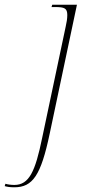

<svg xmlns="http://www.w3.org/2000/svg" viewBox="-155 -556 381 816"><path d="M-94 240C-16 240 19 189 56 13L172 -536H67L64 -526H80C119 -526 131 -521 131 -492C131 -476 128 -460 124 -442L24 31C-5 172 -31 230 -94 230C-108 230 -122 228 -132 225L-135 235C-125 238 -113 240 -94 240Z"/></svg>

Font: Noto Serif Display Condensed Thin
Style: Italic
Weight: 100
Width: 3
Italic angle: -12°
Designer: Monotype Design Team
Foundry: Monotype Imaging Inc.
Version: Version 2.009